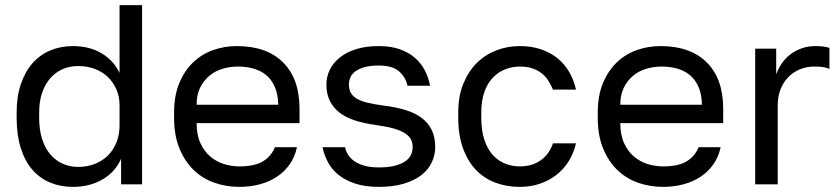

<svg xmlns="http://www.w3.org/2000/svg" viewBox="-20 -720 3280 750"><path d="M265 10Q216 10 175.5 -7Q135 -24 106 -57.5Q77 -91 61 -142Q45 -193 45 -260V-280Q45 -343 61.5 -391.5Q78 -440 107 -473Q136 -506 176.5 -523Q217 -540 265 -540Q329 -540 376.5 -512Q424 -484 447 -435V-700H535V0H453V-100Q443 -76 425 -55.5Q407 -35 383 -20.5Q359 -6 329 2Q299 10 265 10ZM285 -68Q321 -68 351 -80Q381 -92 402 -113Q423 -134 435 -164Q447 -194 447 -230V-310Q447 -342 435 -370Q423 -398 402 -418.5Q381 -439 351 -450.5Q321 -462 285 -462Q253 -462 225 -450Q197 -438 176.5 -414.5Q156 -391 144.5 -357.5Q133 -324 133 -280V-260Q133 -213 144.5 -177Q156 -141 176.5 -117Q197 -93 225 -80.5Q253 -68 285 -68Z M915 10Q864 10 818 -6Q772 -22 737 -55.5Q702 -89 681 -140Q660 -191 660 -260V-280Q660 -346 680 -394.5Q700 -443 733.5 -475.5Q767 -508 811.5 -524Q856 -540 905 -540Q1022 -540 1086 -476Q1150 -412 1150 -295V-239H748Q748 -193 763 -160.5Q778 -128 802 -108Q826 -88 855.5 -79Q885 -70 915 -70Q975 -70 1007.5 -90Q1040 -110 1054 -145H1140Q1132 -107 1111.5 -78Q1091 -49 1061.5 -29.5Q1032 -10 994.5 0Q957 10 915 10ZM748 -311H1067Q1066 -352 1053.5 -380.5Q1041 -409 1020 -426.5Q999 -444 970.5 -452Q942 -460 910 -460Q879 -460 850 -451.5Q821 -443 798.5 -424.5Q776 -406 762 -378Q748 -350 748 -311Z M1460 10Q1407 10 1368.5 -2.5Q1330 -15 1303.5 -36Q1277 -57 1261.5 -85.5Q1246 -114 1240 -145H1328Q1331 -129 1340.5 -114.5Q1350 -100 1365.5 -89.5Q1381 -79 1404.5 -72.5Q1428 -66 1460 -66Q1497 -66 1522 -72.5Q1547 -79 1562.5 -89.5Q1578 -100 1585 -114.5Q1592 -129 1592 -145Q1592 -162 1585.5 -175Q1579 -188 1562.5 -199Q1546 -210 1518 -218Q1490 -226 1446 -232Q1402 -238 1366.5 -249.5Q1331 -261 1306.5 -280Q1282 -299 1268.5 -326Q1255 -353 1255 -390Q1255 -420 1268 -447Q1281 -474 1307 -495Q1333 -516 1371 -528Q1409 -540 1460 -540Q1507 -540 1542 -527.5Q1577 -515 1601 -494Q1625 -473 1639.5 -445Q1654 -417 1660 -385H1572Q1564 -420 1538 -442Q1512 -464 1460 -464Q1427 -464 1405 -458Q1383 -452 1369 -442Q1355 -432 1349 -418.5Q1343 -405 1343 -390Q1343 -372 1349.5 -359Q1356 -346 1371.5 -336Q1387 -326 1412.5 -319.5Q1438 -313 1476 -308Q1525 -302 1563 -290.5Q1601 -279 1627 -259.5Q1653 -240 1666.5 -212Q1680 -184 1680 -145Q1680 -114 1666.5 -85.5Q1653 -57 1626 -36Q1599 -15 1557.5 -2.5Q1516 10 1460 10Z M2010 10Q1959 10 1915 -6.5Q1871 -23 1839 -56.5Q1807 -90 1788.5 -141Q1770 -192 1770 -260V-280Q1770 -345 1790 -393.5Q1810 -442 1843 -474.5Q1876 -507 1919.5 -523.5Q1963 -540 2010 -540Q2057 -540 2094.5 -527Q2132 -514 2159.5 -491Q2187 -468 2204.5 -437Q2222 -406 2230 -370H2140Q2132 -389 2121.5 -405.5Q2111 -422 2095.5 -434Q2080 -446 2059.5 -453Q2039 -460 2010 -460Q1981 -460 1954 -449.5Q1927 -439 1906 -417.5Q1885 -396 1872.5 -362Q1860 -328 1860 -280V-260Q1860 -209 1872.5 -172.5Q1885 -136 1906 -113.5Q1927 -91 1954 -80.5Q1981 -70 2010 -70Q2059 -70 2092.5 -94Q2126 -118 2140 -160H2230Q2221 -121 2201 -89.5Q2181 -58 2152.5 -36Q2124 -14 2088 -2Q2052 10 2010 10Z M2570 10Q2519 10 2473 -6Q2427 -22 2392 -55.5Q2357 -89 2336 -140Q2315 -191 2315 -260V-280Q2315 -346 2335 -394.5Q2355 -443 2388.5 -475.5Q2422 -508 2466.5 -524Q2511 -540 2560 -540Q2677 -540 2741 -476Q2805 -412 2805 -295V-239H2403Q2403 -193 2418 -160.5Q2433 -128 2457 -108Q2481 -88 2510.5 -79Q2540 -70 2570 -70Q2630 -70 2662.5 -90Q2695 -110 2709 -145H2795Q2787 -107 2766.5 -78Q2746 -49 2716.5 -29.5Q2687 -10 2649.5 0Q2612 10 2570 10ZM2403 -311H2722Q2721 -352 2708.5 -380.5Q2696 -409 2675 -426.5Q2654 -444 2625.5 -452Q2597 -460 2565 -460Q2534 -460 2505 -451.5Q2476 -443 2453.5 -424.5Q2431 -406 2417 -378Q2403 -350 2403 -311Z M2930 0V-530H3012V-430Q3021 -454 3035 -474Q3049 -494 3068.5 -508.5Q3088 -523 3112.5 -531.5Q3137 -540 3165 -540Q3185 -540 3197.5 -538Q3210 -536 3220 -533V-451Q3207 -456 3194.5 -458Q3182 -460 3160 -460Q3130 -460 3104 -449Q3078 -438 3059 -418.5Q3040 -399 3029 -371Q3018 -343 3018 -310V0Z"/></svg>

Font: Golos Text VF
Style: Regular
Weight: 400
Designer: A.Korolkova, Vitaly Kuzmin
Foundry: ParaType Ltd
Version: Version 2.003